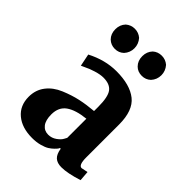

<svg xmlns="http://www.w3.org/2000/svg" viewBox="-212 -823 937 937"><g transform="rotate(45 256.5 -355.0)"><path d="M113 -704Q133 -721 159 -721Q185 -721 205 -704Q225 -681 225 -652Q225 -622 205 -600Q186 -582 159 -582Q132 -582 113 -600Q93 -620 93 -652Q93 -683 113 -704ZM299 -704Q318 -721 345 -721Q371 -721 391 -704Q411 -681 411 -652Q411 -622 391 -600Q372 -582 345 -582Q317 -582 299 -600Q279 -620 279 -652Q279 -683 299 -704ZM302 -111V-243Q235 -236 200.5 -211.5Q166 -187 166 -137Q166 -97 182 -76.5Q198 -56 225 -56Q249 -56 268.5 -70Q288 -84 295 -98ZM100 -407 87 -471Q164 -511 242 -511Q336 -511 385.5 -471.5Q435 -432 435 -336V-109Q435 -56 456 -56L490 -63L494 -11Q425 11 383 11Q354 11 338 -3.5Q322 -18 317 -51H312Q311 -48 308.5 -44Q306 -40 295.5 -29.5Q285 -19 271.5 -10.5Q258 -2 234 4.5Q210 11 181 11Q111 11 69 -24Q27 -59 27 -120Q27 -167 53.5 -201.5Q80 -236 125.5 -255Q171 -274 212.5 -283Q254 -292 302 -296V-325Q302 -393 283 -418.5Q264 -444 219 -444Q198 -444 168.5 -435Q139 -426 120 -416Z"/></g></svg>

Font: ArsenalBold
Style: Bold
Weight: 700
Designer: Andrij Shevchenko
Foundry: Stairsfor.com
Version: Version 1.000